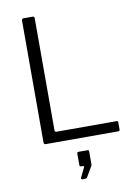

<svg xmlns="http://www.w3.org/2000/svg" viewBox="-104 -809 803 1115"><g transform="rotate(-10 298.0 -252.0)"><path d="M104 -730Q104 -742 115 -742H169Q179 -742 179 -730V-70Q179 -60 189 -60H542Q552 -60 552 -51V-9Q552 -5 550 -2.5Q548 0 542 0H116Q109 0 106.5 -3Q104 -6 104 -12V-730ZM288 238Q285 238 283.5 234.5Q282 231 283 228L309 175Q312 169 311 166Q310 163 305 163H296Q286 163 286 152V87Q286 77 295 77H348Q356 77 356 85V163Q356 164 355 166.5Q354 169 354 170L319 230Q317 235 313.5 236.5Q310 238 302 238Z"/></g></svg>

Font: Libre Franklin Thin Light
Style: Regular
Weight: 300
Version: Version 3.000